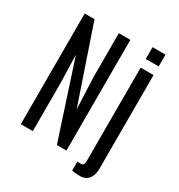

<svg xmlns="http://www.w3.org/2000/svg" viewBox="-226 -1040 1201 1291"><g transform="rotate(30 374.5 -394.5)"><path d="M70.3 0H163.6V-373L157.7 -589.8L350.6 0H424.8V-859.4H335.4V-522.9L345.7 -274.4L146.5 -859.4H70.3ZM592.8 103C607.1 103 620.8 99.4 633.8 92.3C646.8 85.1 657.5 73.2 665.8 56.6C674.1 40 678.2 17.9 678.2 -9.8V-732.4H578.1V-4.9C578.1 4.2 576.4 12.1 573 18.8C569.6 25.5 563.2 28.8 553.7 28.8C548.2 28.8 542.9 28.6 537.8 28.3C532.8 28 528.6 27.7 525.4 27.3V97.7C530.9 98.6 539.6 99.8 551.5 101.1C563.4 102.4 577.1 103 592.8 103ZM578.6 -799.8H679.2V-891.6H578.6Z"/></g></svg>

Font: Antonio
Style: Regular
Weight: 400
Designer: Vernon Adams
Foundry: Vernon Adams
Version: Version 1.002